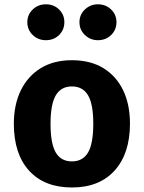

<svg xmlns="http://www.w3.org/2000/svg" viewBox="-20 -837 655 875"><path d="M307.7 -562.6Q391.8 -562.6 450.8 -526.7Q509.7 -490.8 541 -425.9Q572.3 -361 572.3 -273.8Q572.3 -137.4 502.6 -60Q432.8 17.4 307.7 17.4Q182.6 17.4 112.8 -59Q43.1 -135.4 43.1 -272.8Q43.1 -359.5 74.6 -424.6Q106.2 -489.7 165.4 -526.2Q224.6 -562.6 307.7 -562.6ZM307.7 -443.1Q257.9 -443.1 234.1 -402.3Q210.3 -361.5 210.3 -272.8Q210.3 -182.6 234.1 -142.1Q257.9 -101.5 307.7 -101.5Q357.4 -101.5 381.3 -142.1Q405.1 -182.6 405.1 -273.8Q405.1 -362.1 381.3 -402.6Q357.4 -443.1 307.7 -443.1ZM189.2 -653.8Q153.8 -653.8 129.2 -677.4Q104.6 -701 104.6 -735.9Q104.6 -770.3 129.2 -793.8Q153.8 -817.4 189.2 -817.4Q225.1 -817.4 249.2 -793.8Q273.3 -770.3 273.3 -735.9Q273.3 -701 249.2 -677.4Q225.1 -653.8 189.2 -653.8ZM426.2 -653.8Q391.8 -653.8 366.9 -677.4Q342.1 -701 342.1 -735.9Q342.1 -770.3 366.9 -793.8Q391.8 -817.4 426.2 -817.4Q462.1 -817.4 486.4 -793.8Q510.8 -770.3 510.8 -735.9Q510.8 -701 486.4 -677.4Q462.1 -653.8 426.2 -653.8Z"/></svg>

Font: Fira Code
Style: Bold
Weight: 700
Monospace: yes
Designer: Carrois Corporate, Edenspiekermann AG, Nikita Prokopov
Foundry: Carrois Corporate, Edenspiekermann AG, Nikita Prokopov
Version: Version 6.000; ttfautohint (v1.8.2) -l 8 -r 50 -G 200 -x 14 